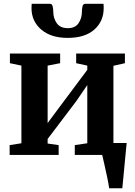

<svg xmlns="http://www.w3.org/2000/svg" viewBox="-20 -836 728 1036"><path d="M249.5 -815.5Q261 -815.5 264.2 -801.5Q267.5 -787.5 267.5 -772.5Q267.5 -738 286.2 -711Q305 -684 346 -684Q386 -684 404 -711Q422 -738 422 -772.5Q422 -787.5 425.2 -801.5Q428.5 -815.5 440 -815.5H538.5Q539 -811 539.2 -804Q539.5 -797 539.5 -792.5Q539.5 -721 488.8 -676.2Q438 -631.5 345 -631.5Q255 -631.5 202.5 -676.5Q150 -721.5 150 -792.5Q150 -798.5 150.5 -804Q151 -809.5 151 -815.5ZM32 0V-53L95.5 -63V-482L33.5 -495V-547H304.5V-495L237 -482V-172L294.5 -249.5L451 -459V-482L391 -495V-547H654V-495L592 -481V-64.5H663.5Q661.5 -44 658.2 -10.8Q655 22.5 651.5 59.5Q648 96.5 645 129Q642 161.5 640 180H569Q566 157 558.5 121Q551 85 543.2 51Q535.5 17 531.5 0H383.5V-53L451 -63V-377L392.5 -291.5L237 -86V-61.5L296.5 -53V0Z"/></svg>

Font: Merriweather Text Regular
Style: Bold
Weight: 700
Designer: Eben Sorkin
Foundry: Eben Sorkin
Version: Version 2.100; ttfautohint (v1.7.19-72a1) -l 8 -r 50 -G 200 